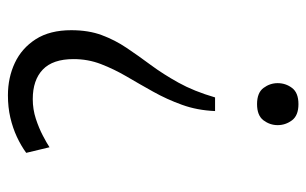

<svg xmlns="http://www.w3.org/2000/svg" viewBox="-165 -460 777 487"><g transform="rotate(90 223.5 -216.5)"><path d="M261.7 -373.5Q259.8 -328.1 245.8 -289.6Q231.9 -251 212.6 -216.6Q193.4 -182.1 174.3 -149.7Q155.3 -117.2 142.6 -84.2Q129.9 -51.3 129.9 -14.6Q129.9 38.1 156.5 63.5Q183.1 88.9 231.4 88.9Q257.3 88.9 281.2 81.1Q305.2 73.2 324.2 63.2Q343.3 53.2 353.5 46.4L367.7 105.5Q349.6 118.7 327.1 129.2Q304.7 139.6 278.3 145.8Q252 151.9 221.7 151.9Q176.8 151.9 139.4 134.3Q102.1 116.7 79.3 81.1Q56.6 45.4 56.6 -8.8Q56.6 -52.7 69.1 -86.2Q81.5 -119.6 101.6 -149.4Q121.6 -179.2 144.8 -210.4Q168 -241.7 189.7 -280.8Q211.4 -319.8 227.1 -373.5ZM244.1 -585Q272.9 -585 285.2 -568.6Q297.4 -552.2 297.4 -532.2Q297.4 -512.7 285.2 -496.3Q272.9 -480 244.1 -480Q215.3 -480 203.1 -496.3Q190.9 -512.7 190.9 -532.2Q190.9 -552.7 203.1 -568.8Q215.3 -585 244.1 -585Z"/></g></svg>

Font: Comme Light
Style: Regular
Weight: 300
Version: Version 1.000;gftools[0.9.27]